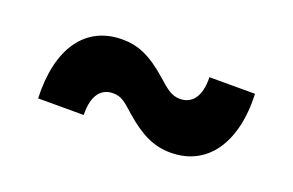

<svg xmlns="http://www.w3.org/2000/svg" viewBox="-46 -549 778 510"><g transform="rotate(20 343.0 -293.5)"><path d="M74.6 -189.6H203.5C202.1 -247.9 225.9 -270.6 257.5 -270.6C281.6 -270.6 292.6 -259.6 320.3 -235.1C369.3 -192.1 407.7 -174.4 454.2 -174.4C555.4 -174.4 617.5 -257.8 611.9 -398.1H483C484.7 -340.9 460.2 -317.1 429 -317.1C404.1 -317.1 389.2 -331 364.7 -352.6C312.5 -398.8 275.6 -413.4 232.2 -413.4C127.8 -413.4 69.2 -329.9 74.6 -189.6Z"/></g></svg>

Font: TID UI Extra Bold
Style: Regular
Weight: 800
Designer: The TID Project Authors
Foundry: Bakken & Bæck
Version: Version 1.001;hotconv 1.0.109;makeotfexe 2.5.65596